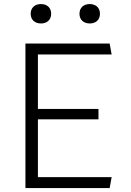

<svg xmlns="http://www.w3.org/2000/svg" viewBox="-20 -950 660 970"><path d="M108.5 0H534L544 -55H171.5V-347H477.5V-399.5H171.5V-675H544L534 -730H108.5ZM135 -880.5C135 -849.5 156.5 -831.5 187 -831.5C217 -831.5 238.5 -849.5 238.5 -880.5C238.5 -911.5 217 -929.5 187 -929.5C156.5 -929.5 135 -911.5 135 -880.5ZM381.5 -880.5C381.5 -849.5 403 -831.5 433.5 -831.5C463.5 -831.5 485 -849.5 485 -880.5C485 -911.5 463.5 -929.5 433.5 -929.5C403 -929.5 381.5 -911.5 381.5 -880.5Z"/></svg>

Font: Monaspace Argon ExtraLight
Style: Regular
Weight: 200
Designer: Riley Cran & the Lettermatic Team
Foundry: Lettermatic
Version: Version 1.000 (Monaspace Argon)